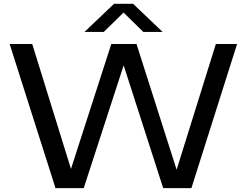

<svg xmlns="http://www.w3.org/2000/svg" viewBox="-20 -966 1268 986"><path d="M1088.5 -740H1197.5L963 0H818L615 -630.5L410 0H265L29.5 -740H145.5L344.5 -98.5L551.5 -740H681L887 -94.5ZM815 -802H716L614.5 -901.5L513 -802H414L565.5 -946.5H663.5Z"/></svg>

Font: Encode Sans Expanded Medium
Style: Regular
Weight: 500
Width: 7
Designer: Multiple Designers
Foundry: Impallari Type
Version: Version 2.000